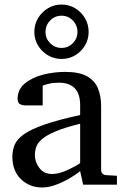

<svg xmlns="http://www.w3.org/2000/svg" viewBox="-20 -809 549 841"><path d="M492.2 0H344.2L331.1 -59.1Q312 -43.9 283.7 -27.3Q255.4 -10.7 224.1 0.7Q192.9 12.2 164.1 12.2Q109.9 12.2 72 -23.9Q34.2 -60.1 34.2 -123Q34.2 -150.9 44.2 -174.8Q54.2 -198.7 84.2 -220.5Q114.3 -242.2 173.6 -262.9Q232.9 -283.7 331.1 -305.2Q331.1 -308.6 331.1 -322Q331.1 -335.4 331.1 -348.1Q331.1 -446.8 237.8 -446.8Q211.9 -446.8 193.1 -441.9Q174.3 -437 167 -434.1V-347.2H94.2Q80.6 -347.2 68.8 -352.3Q57.1 -357.4 57.1 -376Q57.1 -417 88.4 -443.1Q119.6 -469.2 167.7 -481.7Q215.8 -494.1 265.1 -494.1Q327.1 -494.1 361.3 -474.9Q395.5 -455.6 409.2 -421.6Q422.9 -387.7 422.9 -344.2V-64Q422.9 -54.7 429 -48.6Q435.1 -42.5 443.8 -42L492.2 -39.1ZM331.1 -94.2V-267.1Q263.7 -250.5 223.9 -233.6Q184.1 -216.8 164.6 -200Q145 -183.1 138.9 -165.8Q132.8 -148.4 132.8 -129.9Q132.8 -99.1 152.6 -73Q172.4 -46.9 208 -46.9Q237.3 -46.9 272.9 -63Q308.6 -79.1 331.1 -94.2ZM368.2 -668.9Q368.2 -636.7 352.3 -609.9Q336.4 -583 309.6 -566.9Q282.7 -550.8 249.5 -550.8Q216.8 -550.8 189.7 -566.9Q162.6 -583 146.5 -609.9Q130.4 -636.7 130.4 -668.9Q130.4 -702.1 146.5 -729.2Q162.6 -756.3 189.7 -772.7Q216.8 -789.1 249.5 -789.1Q282.7 -789.1 309.6 -772.7Q336.4 -756.3 352.3 -729.2Q368.2 -702.1 368.2 -668.9ZM319.3 -668.9Q319.3 -698.2 299.1 -719.2Q278.8 -740.2 249.5 -740.2Q220.2 -740.2 199.7 -719.2Q179.2 -698.2 179.2 -668.9Q179.2 -640.6 199.7 -619.9Q220.2 -599.1 249.5 -599.1Q278.8 -599.1 299.1 -619.9Q319.3 -640.6 319.3 -668.9Z"/></svg>

Font: Charis
Style: Regular
Weight: 400
Designer: Walt Agee, Miriam Martin, Annie Olsen, Victor Gaultney, Lorna Priest, Alan Ward, Bob Hallissy, Martin Hosken, Sharon Cor
Foundry: SIL Global
Version: Version 7.000